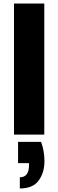

<svg xmlns="http://www.w3.org/2000/svg" viewBox="-20 -760 329 1084"><path d="M230 0H59V-740H230ZM92 304V241Q144 241 144 171V161H82V41H212Q231 93 231 150Q231 214 198.5 259Q166 304 92 304Z"/></svg>

Font: Ulagadi Sans
Style: Bold
Weight: 700
Designer: Ninad Kale (Devanagari), Jonny Pinhorn (Latin)
Foundry: Indian Type Foundry
Version: Version 3.01;March 29, 2020;FontCreator 12.0.0.2522 64-bit; 